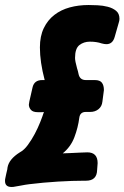

<svg xmlns="http://www.w3.org/2000/svg" viewBox="-74 -752 496 765"><path d="M-17 -8Q-20 -7 -28 -7Q-54 -7 -54 -31Q-54 -38 -53 -41Q-51 -51 -49 -60Q-47 -69 -45 -77L-44 -85Q-38 -118 5 -145Q22 -154 37 -174.5Q52 -195 64.5 -218.5Q77 -242 86.5 -266Q96 -290 101 -306Q99 -305 90 -305H77Q57 -305 49 -314.5Q41 -324 41 -335Q41 -338 43 -348L56 -405Q63 -433 94 -433H104Q85 -505 85 -563Q85 -608 100.5 -640Q116 -672 142.5 -692.5Q169 -713 204 -722.5Q239 -732 279 -732Q294 -732 315 -731Q336 -730 355.5 -725Q375 -720 388.5 -709Q402 -698 402 -677Q402 -670 399 -661L383 -605Q375 -576 350 -576Q342 -576 331 -579Q311 -586 284 -586Q260 -586 242.5 -572.5Q225 -559 225 -521Q225 -509 233 -480Q237 -468 239 -457Q244 -433 268 -433H304Q324 -433 332 -422.5Q340 -412 340 -393L334 -347Q332 -328 318.5 -317Q305 -306 285 -306H268Q245 -306 242 -283Q237 -244 222.5 -205.5Q208 -167 176 -141Q184 -141 203.5 -142Q223 -143 246 -144L274 -145Q315 -145 315 -102L313 -75Q312 -32 269 -32H263Q215 -32 157 -28.5Q99 -25 42 -18Q26 -16 11.5 -13Q-3 -10 -17 -8Z"/></svg>

Font: Bangerz 2
Style: Regular
Weight: 400
Designer: vernon adams
Foundry: Vernon Adams
Version: Version 2.10;December 28, 2023;FontCreator 13.0.0.2683 64-bi